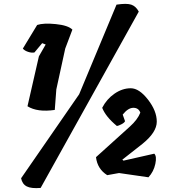

<svg xmlns="http://www.w3.org/2000/svg" viewBox="-20 -883 889 992"><path d="M389 -396 582 -859Q634 -867 658 -859Q682 -851 697 -823L190 88Q141 92 118 80Q95 68 89 38ZM317 -632 271 -421 263 -315Q173 -302 122 -334L181 -592L216 -653L198 -660L158 -612Q144 -609 125.5 -615Q107 -621 98 -632L172 -754Q205 -765 268.5 -758.5Q332 -752 354 -730ZM705 -301Q696 -326 669 -326Q642 -326 614 -291L626 -257Q623 -249 607.5 -241Q592 -233 584 -232Q526 -280 508 -326Q531 -371 571.5 -399Q612 -427 655.5 -427Q699 -427 744.5 -368.5Q790 -310 790 -254.5Q790 -199 715 -139L612 -58L618 -53L777 -89Q791 -76 782.5 -36Q774 4 747 33L595 11L534 22Q483 -10 476 -71L651 -229Q691 -265 705 -301Z"/></svg>

Font: Tillana
Style: Bold
Weight: 700
Designer: Lipi Raval (Devanagari, Latin), Jonny Pinhorn (Latin)
Foundry: Indian Type Foundry
Version: Version 2.002;PS 1.0;hotconv 1.0.79;makeotf.lib2.5.61930; tt